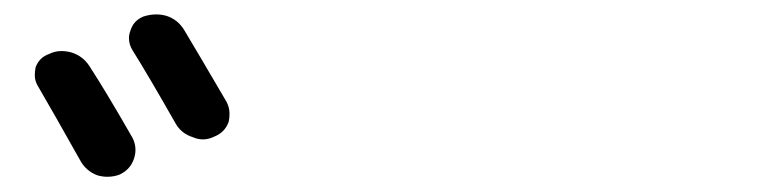

<svg xmlns="http://www.w3.org/2000/svg" viewBox="-20 -876 1040 261"><path d="M32.2 -757.8Q27.3 -765.6 27.3 -773.4Q27.3 -778.3 28.3 -784.2Q33.2 -797.9 46.9 -802.7Q54.7 -806.6 63.5 -806.6Q70.3 -806.6 77.1 -804.7Q92.8 -799.8 101.6 -786.1Q125 -750 160.2 -688.5Q167 -674.8 162.1 -660.2Q157.2 -645.5 142.6 -638.7Q134.8 -635.7 126 -635.7Q119.1 -635.7 112.3 -637.7Q96.7 -643.6 88.9 -658.2Q52.7 -722.7 32.2 -757.8ZM160.2 -807.6Q155.3 -815.4 155.3 -824.2Q155.3 -829.1 157.2 -834Q161.1 -847.7 174.8 -853.5Q183.6 -856.4 192.4 -856.4Q199.2 -856.4 206.1 -854.5Q221.7 -849.6 230.5 -835Q251 -800.8 288.1 -737.3Q292 -729.5 292 -721.7Q292 -715.8 291 -710.9Q286.1 -696.3 271.5 -690.4Q263.7 -686.5 255.9 -686.5Q249 -686.5 242.2 -689.5Q226.6 -694.3 218.8 -708Q181.6 -773.4 160.2 -807.6Z"/></svg>

Font: Gen Jyuu Gothic Medium
Style: Regular
Weight: 500
Designer: [Source Han Sans]
Ryoko NISHIZUKA  (kana & ideographs); Paul D. Hunt (Latin, Greek & Cyrillic); Wenlong ZHANG  (bopomofo
Version: Version 1.002.20150607